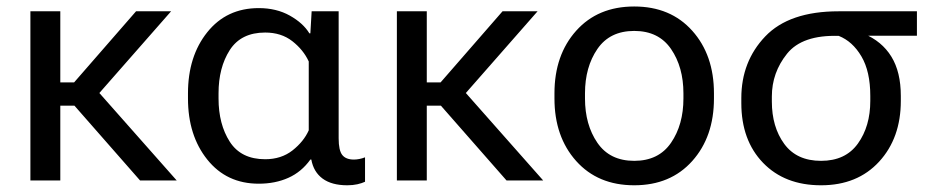

<svg xmlns="http://www.w3.org/2000/svg" viewBox="-20 -548 2829 583"><path d="M72.3 0H163.1V-227.1H206.1L405.3 0H516.6L281.7 -265.6L499.5 -513.7H393.1L205.1 -297.9H163.1V-513.7H72.3Z M765.6 9.8Q815.9 9.8 855.7 -8.1Q895.5 -25.9 922.4 -63.5H925.3Q932.1 -25.9 959.7 -5.6Q987.3 14.6 1034.7 14.6Q1051.3 14.6 1065.2 11.5Q1079.1 8.3 1088.4 3.9V-70.3Q1080.1 -66.9 1071 -65.2Q1062 -63.5 1054.7 -63.5Q1030.3 -63.5 1019.3 -77.4Q1008.3 -91.3 1008.3 -127.9V-513.7H926.3L922.4 -446.8H919.4Q900.4 -478 859.9 -500.7Q819.3 -523.4 765.6 -523.4Q668 -523.4 609.4 -450.2Q550.8 -377 550.8 -264.6V-249Q550.8 -136.7 609.4 -63.5Q668 9.8 765.6 9.8ZM785.2 -64.5Q711.9 -64.5 677.7 -117.7Q643.6 -170.9 643.6 -249V-264.6Q643.6 -342.8 677.7 -396Q711.9 -449.2 785.2 -449.2Q834 -449.2 867.7 -422.9Q901.4 -396.5 917.5 -361.3V-152.3Q902.3 -118.2 868.2 -91.3Q834 -64.5 785.2 -64.5Z M1185.1 0H1275.9V-227.1H1318.8L1518.1 0H1629.4L1394.5 -265.6L1612.3 -513.7H1505.9L1317.9 -297.9H1275.9V-513.7H1185.1Z M1663.6 -249Q1663.6 -132.8 1729.5 -59.1Q1795.4 14.6 1905.8 14.6Q2016.1 14.6 2082 -59.1Q2147.9 -132.8 2147.9 -249V-264.6Q2147.9 -380.9 2082 -454.6Q2016.1 -528.3 1905.8 -528.3Q1795.4 -528.3 1729.5 -454.6Q1663.6 -380.9 1663.6 -264.6ZM1756.3 -264.6Q1756.3 -344.2 1793.9 -399.2Q1831.5 -454.1 1905.8 -454.1Q1980 -454.1 2017.6 -399.2Q2055.2 -344.2 2055.2 -264.6V-249Q2055.2 -169.4 2017.6 -114.5Q1980 -59.6 1905.8 -59.6Q1831.5 -59.6 1793.9 -114.5Q1756.3 -169.4 1756.3 -249Z M2473.1 14.6Q2583.5 14.6 2649.4 -57.1Q2715.3 -128.9 2715.3 -241.7V-256.8Q2715.3 -329.6 2686.5 -376.2Q2657.7 -422.9 2602.5 -445.8V-439.5H2764.2V-513.7H2526.4Q2376.5 -513.7 2303.7 -437.5Q2231 -361.3 2231 -250V-234.9Q2231 -122.1 2296.9 -53.7Q2362.8 14.6 2473.1 14.6ZM2473.1 -59.6Q2398.9 -59.6 2361.3 -111.1Q2323.7 -162.6 2323.7 -239.7V-254.9Q2323.7 -327.6 2369.9 -385Q2416 -442.4 2526.9 -439Q2568.8 -422.4 2595.7 -376.7Q2622.6 -331.1 2622.6 -256.8V-241.7Q2622.6 -164.6 2585 -112.1Q2547.4 -59.6 2473.1 -59.6Z"/></svg>

Font: Roboto Flex
Style: Regular
Weight: 400
Designer: Berlow after Robertson
Foundry: Google
Version: Version 3.200;gftools[0.9.32]